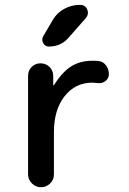

<svg xmlns="http://www.w3.org/2000/svg" viewBox="-20 -785 540 805"><path d="M201.2 -701.2Q218.8 -731.4 249.5 -748Q280.3 -764.6 315.4 -764.6Q337.9 -764.6 345.7 -745.1Q353.5 -725.6 339.8 -709L267.6 -627Q235.4 -589.8 184.6 -589.8Q168.9 -589.8 161.1 -604.5Q153.3 -619.1 161.1 -632.8ZM97.7 -53.7V-466.8Q97.7 -489.3 112.8 -504.4Q127.9 -519.5 149.9 -519.5Q171.9 -519.5 187.5 -504.4Q203.1 -489.3 203.1 -466.8V-427.7H204.1H206.1Q240.2 -482.4 277.8 -506.3Q315.4 -530.3 367.2 -530.3Q384.8 -530.3 392.6 -529.3Q412.1 -527.3 424.3 -511.2Q436.5 -495.1 436.5 -473.6Q436.5 -457 422.9 -445.8Q409.2 -434.6 391.6 -436.5Q383.8 -437.5 367.2 -438.5Q295.9 -438.5 251 -381.8Q206.1 -325.2 206.1 -230.5V-53.7Q206.1 -31.2 189.9 -15.6Q173.8 0 151.9 0Q129.9 0 113.8 -16.1Q97.7 -32.2 97.7 -53.7Z"/></svg>

Font: Rounded-X Mgen+ 1m medium
Style: Regular
Weight: 500
Designer: [Source Han Sans]
Ryoko NISHIZUKA  (kana & ideographs); Paul D. Hunt (Latin, Greek & Cyrillic); Wenlong ZHANG  (bopomofo
Version: Version 1.059.20150602